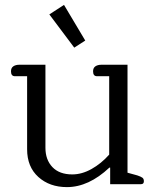

<svg xmlns="http://www.w3.org/2000/svg" viewBox="-20 -754 637 786"><path d="M182 -695 242 -734 329 -588 284 -559ZM91 -143V-442H41Q25 -442 25 -462Q25 -476 34.5 -482.5Q44 -489 60 -489H166V-149Q166 -100 194.5 -70Q223 -40 276 -40Q315 -40 354.5 -62Q394 -84 427 -121V-442H377Q361 -442 361 -462Q361 -476 370.5 -482.5Q380 -489 396 -489H502V-47L542 -36Q557 -31 563 -26.5Q569 -22 569 -12Q569 0 557 0H431V-68H428Q343 12 254 12Q183 12 137 -29.5Q91 -71 91 -143Z"/></svg>

Font: Maitree
Style: Regular
Weight: 400
Designer: CadsonDemak Team
Foundry: CadsonDemak
Version: Version 1.000